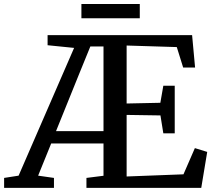

<svg xmlns="http://www.w3.org/2000/svg" viewBox="-57 -914 1038 934"><path d="M-37 0V-48.5L33.5 -59.5L303.5 -681L174.5 -694V-743H877.5L892 -585.5H834L803 -685L559 -692.5V-410.5L723 -414L737.5 -497H793V-265.5H737.5L723.5 -352.5L559 -355V-55.5L835.5 -66L891 -193.5L951 -175L922 0H363.5V-48.5L446.5 -59V-216H192L128.5 -59.5L205.5 -48.5V0ZM215.5 -276H446.5V-688H382.5L328.5 -555.5ZM623 -894.5V-825H339V-894.5Z"/></svg>

Font: Merriweather 24pt Medium
Style: Regular
Weight: 500
Designer: Eben Sorkin
Foundry: Eben Sorkin
Version: Version 2.100